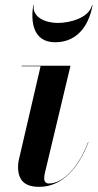

<svg xmlns="http://www.w3.org/2000/svg" viewBox="-20 -715 382 745"><path d="M111 -695H109C99 -634 106.5 -551 194 -551C291.5 -551 329 -634 339 -695H337C325.5 -646 252.5 -626 204 -626C155 -626 104 -649 111 -695ZM323 -163 322 -164C286.5 -69 226.5 -3 169.5 -3C156.5 -3 151.5 -12 151.5 -23C151.5 -28 152.5 -35 153.5 -41L253.5 -460H64V-458H137.5L52 -90C51 -84 50 -73 50 -68C50 -13 78 10 132.5 10C221 10 285 -63 323 -163Z"/></svg>

Font: Bodoni* 96pt Medium
Style: Italic
Weight: 500
Italic angle: -13°
Version: Version 2.3